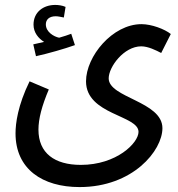

<svg xmlns="http://www.w3.org/2000/svg" viewBox="-20 -529 724 779"><path d="M126 -301C176 -312 242 -331 284 -346L269 -392C255 -387 239 -381 220 -376C199 -380 166 -399 166 -430C166 -449 179 -463 206 -463C217 -463 227 -460 239 -458L246 -501C233 -507 216 -509 204 -509C156 -509 116 -480 116 -429C116 -397 136 -373 159 -359C147 -356 134 -353 115 -349ZM43 12C43 157 152 230 303 230C519 230 639 82 639 -9C639 -118 421 -132 421 -211C421 -258 483 -341 553 -341C581 -341 613 -325 634 -314L673 -391C648 -411 595 -431 554 -431C436 -431 329 -300 329 -199C329 -63 542 -62 542 6C542 51 453 140 308 140C201 140 136 92 136 -3C136 -47 150 -100 178 -166L100 -199C52 -101 43 -28 43 12Z"/></svg>

Font: Noto Sans Arabic UI XCn Md
Style: Regular
Weight: 500
Width: 2
Designer: Monotype Design Team, Nadine Chahine and Nizar Qandah
Foundry: Monotype Imaging Inc.
Version: Version 2.010